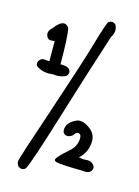

<svg xmlns="http://www.w3.org/2000/svg" viewBox="-135 -892 769 1063"><g transform="rotate(15 250.0 -360.0)"><path d="M99 98Q89 98 77 89Q68 76 68 62Q68 47 175 -269Q271 -555 307 -680Q343 -805 352.5 -811.5Q362 -818 370 -818Q382 -818 393 -808Q401 -793 401 -777Q401 -757 387 -735Q310 -499 226 -224.5Q142 50 120 89Q110 98 99 98ZM151 -451Q141 -451 130 -453Q117 -451 105 -451Q65 -451 33 -474Q29 -481 29 -489Q29 -501 39 -510.5Q49 -520 60 -520L92 -517V-633L69 -631Q59 -631 51 -639Q42 -652 42 -664Q42 -682 61 -698Q93 -741 117 -741Q134 -741 146 -721Q156 -667 156 -517H161Q215 -517 215 -485Q215 -474 204 -463Q179 -451 151 -451ZM444 22 433 21Q307 19 279 13Q263 10 263 1Q263 -14 327 -69Q367 -103 367 -150Q367 -175 348 -175Q338 -175 329.5 -161.5Q321 -148 296 -143Q268 -146 268 -171Q268 -216 325 -240Q333 -243 342 -243Q368 -243 400 -219Q435 -192 435 -152Q435 -88 388 -46Q405 -42 420 -42Q428 -42 435 -43H440Q457 -43 471 -30Q481 -20 481 -9Q481 2 471 13Q459 22 444 22Z"/></g></svg>

Font: Xiaolai SC
Style: Regular
Weight: 400
Designer: Nozomi Seto 瀬戸のぞみ
Version: Version 3.11;December 4, 2020;FontCreator 13.0.0.2613 64-bit